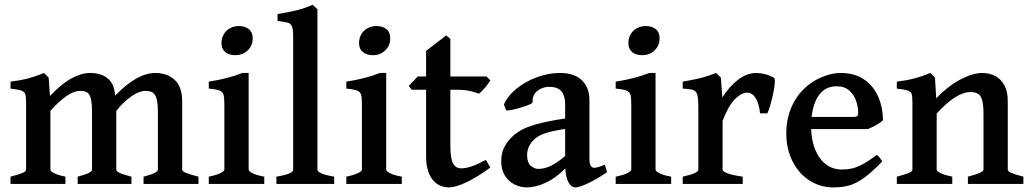

<svg xmlns="http://www.w3.org/2000/svg" viewBox="-20 -777 4355 811"><path d="M586.4 -30.8Q620.1 -39.6 633.5 -46.6Q647 -53.7 647 -60.5V-299.3Q647 -338.9 641.6 -358.9Q636.2 -378.9 625 -386Q613.8 -393.1 594.2 -393.1Q568.8 -393.1 536.4 -371.1Q503.9 -349.1 471.2 -309.1V-60.5Q471.2 -53.7 484.9 -46.9Q498.5 -40 535.2 -30.8V0H308.1V-30.8Q341.8 -39.6 355.2 -46.6Q368.7 -53.7 368.7 -60.5V-299.3Q368.7 -339.4 364 -359.1Q359.4 -378.9 348.9 -386Q338.4 -393.1 318.4 -393.1Q293 -393.1 262 -372.1Q231 -351.1 192.9 -309.1V-60.5Q192.9 -53.2 209.2 -45.2Q225.6 -37.1 256.3 -30.8V0H24.4V-30.8Q59.6 -40 75 -46.4Q90.3 -52.7 90.3 -60.5V-339.8Q90.3 -368.2 86.9 -378.9Q83.5 -389.6 70.8 -394.3Q58.1 -398.9 24.4 -402.8V-432.1Q67.9 -437.5 99.6 -446Q131.3 -454.6 166 -468.8L185.5 -449.2L190.9 -371.6Q239.7 -422.9 281.5 -445.8Q323.2 -468.8 360.4 -468.8Q407.2 -468.8 434.6 -446Q461.9 -423.3 465.3 -380.9L466.3 -373Q558.6 -468.8 636.2 -468.8Q686.5 -468.8 718 -439.5Q749.5 -410.2 749.5 -349.6V-60.5Q749.5 -53.7 764.9 -47.1Q780.3 -40.5 818.4 -30.8V0H586.4Z M915.5 -595.7Q915.5 -616.2 925.3 -632.6Q935.1 -648.9 951.9 -658Q968.8 -667 988.8 -667Q1014.6 -667 1031 -654.1Q1047.4 -641.1 1047.4 -615.7Q1047.4 -584.5 1026.4 -564.2Q1005.4 -543.9 973.6 -543.9Q947.3 -543.9 931.4 -557.1Q915.5 -570.3 915.5 -595.7ZM861.8 -30.8Q893.1 -37.1 910.4 -45.4Q927.7 -53.7 927.7 -60.5V-319.8V-334.5Q927.7 -364.3 924.3 -376.5Q920.9 -388.7 907.7 -394.3Q894.5 -399.9 861.8 -402.8V-432.1Q943.4 -444.8 1003.9 -468.8H1030.3V-60.5Q1030.3 -53.7 1046.9 -45.2Q1063.5 -36.6 1096.2 -30.8V0H861.8Z M1147.5 -30.8Q1187.5 -37.6 1202.9 -44.7Q1218.3 -51.8 1218.3 -60.5V-623Q1218.3 -652.8 1213.4 -665Q1208.5 -677.2 1196.5 -680.9Q1184.6 -684.6 1152.3 -688.5V-717.8Q1201.2 -725.6 1234.4 -733.9Q1267.6 -742.2 1300.8 -756.8L1320.8 -737.8V-60.5Q1320.8 -52.2 1337.6 -44.7Q1354.5 -37.1 1391.6 -30.8V0H1147.5Z M1496.6 -595.7Q1496.6 -616.2 1506.3 -632.6Q1516.1 -648.9 1533 -658Q1549.8 -667 1569.8 -667Q1595.7 -667 1612.1 -654.1Q1628.4 -641.1 1628.4 -615.7Q1628.4 -584.5 1607.4 -564.2Q1586.4 -543.9 1554.7 -543.9Q1528.3 -543.9 1512.5 -557.1Q1496.6 -570.3 1496.6 -595.7ZM1442.9 -30.8Q1474.1 -37.1 1491.5 -45.4Q1508.8 -53.7 1508.8 -60.5V-319.8V-334.5Q1508.8 -364.3 1505.4 -376.5Q1502 -388.7 1488.8 -394.3Q1475.6 -399.9 1442.9 -402.8V-432.1Q1524.4 -444.8 1585 -468.8H1611.3V-60.5Q1611.3 -53.7 1627.9 -45.2Q1644.5 -36.6 1677.2 -30.8V0H1442.9Z M1779.8 -115.2V-397.9H1719.2L1706.5 -414.1L1744.6 -454.1H1779.8V-562L1864.7 -627.4L1882.3 -612.8V-454.1H2034.7L2051.3 -437.5Q2042 -421.9 2026.9 -404.5Q2011.7 -387.2 2002 -380.9Q1988.3 -387.7 1964.4 -392.8Q1940.4 -397.9 1912.6 -397.9H1882.3V-159.7Q1882.3 -108.4 1893.6 -87.2Q1904.8 -65.9 1927.7 -65.9Q1946.3 -65.9 1970.5 -73.7Q1994.6 -81.5 2032.2 -101.6L2051.3 -69.3Q1994.1 -27.8 1949 -6.6Q1903.8 14.6 1877 14.6Q1849.6 14.6 1827.6 0.7Q1805.7 -13.2 1792.7 -42.5Q1779.8 -71.8 1779.8 -115.2Z M2367.7 -65.4Q2326.7 -23.9 2283.9 -4.6Q2241.2 14.6 2206.1 14.6Q2178.7 14.6 2153.8 2.4Q2128.9 -9.8 2113 -34.7Q2097.2 -59.6 2097.2 -95.7Q2097.2 -127.9 2108.4 -151.9Q2119.6 -175.8 2139.6 -195.8Q2157.7 -213.9 2181.2 -227.3Q2204.6 -240.7 2249 -253.2Q2293.5 -265.6 2367.2 -276.4V-337.9Q2367.2 -371.6 2351.8 -390.9Q2336.4 -410.2 2299.8 -410.2Q2281.2 -410.2 2264.4 -402.3Q2247.6 -394.5 2237.8 -379.9Q2228 -365.2 2230 -346.2Q2230.5 -340.8 2209.2 -332.5Q2188 -324.2 2161.1 -317.4Q2134.3 -310.5 2122.1 -310.5Q2118.7 -310.5 2117.7 -311L2108.4 -335Q2123.5 -371.1 2160.9 -401.9Q2198.2 -432.6 2247.6 -450.7Q2296.9 -468.8 2345.7 -468.8Q2406.2 -468.8 2438 -437.7Q2469.7 -406.7 2469.7 -355V-106.4Q2469.7 -68.4 2489.3 -68.4Q2496.6 -68.4 2506.3 -71Q2516.1 -73.7 2534.7 -81.5L2544.4 -49.8Q2503.9 -22 2465.6 -3.7Q2427.2 14.6 2410.6 14.6Q2393.1 14.6 2381.3 -6.8Q2369.6 -28.3 2367.7 -65.4ZM2367.2 -232.4Q2305.2 -222.7 2277.8 -212.4Q2250.5 -202.1 2234.9 -186.5Q2221.2 -172.9 2213.9 -157.2Q2206.5 -141.6 2206.5 -121.6Q2206.5 -90.3 2221.9 -76.9Q2237.3 -63.5 2254.4 -63.5Q2278.3 -63.5 2305.4 -75.9Q2332.5 -88.4 2367.2 -118.2Z M2634.3 -595.7Q2634.3 -616.2 2644 -632.6Q2653.8 -648.9 2670.7 -658Q2687.5 -667 2707.5 -667Q2733.4 -667 2749.8 -654.1Q2766.1 -641.1 2766.1 -615.7Q2766.1 -584.5 2745.1 -564.2Q2724.1 -543.9 2692.4 -543.9Q2666 -543.9 2650.1 -557.1Q2634.3 -570.3 2634.3 -595.7ZM2580.6 -30.8Q2611.8 -37.1 2629.2 -45.4Q2646.5 -53.7 2646.5 -60.5V-319.8V-334.5Q2646.5 -364.3 2643.1 -376.5Q2639.6 -388.7 2626.5 -394.3Q2613.3 -399.9 2580.6 -402.8V-432.1Q2662.1 -444.8 2722.7 -468.8H2749V-60.5Q2749 -53.7 2765.6 -45.2Q2782.2 -36.6 2814.9 -30.8V0H2580.6Z M3190.4 -298.3Q3186.5 -338.4 3172.1 -362.1Q3157.7 -385.7 3136.2 -385.7Q3112.3 -385.7 3084.5 -358.2Q3056.6 -330.6 3032.2 -266.6V-60.5Q3032.2 -52.7 3053 -44.9Q3073.7 -37.1 3117.2 -30.8V0H2863.8V-30.8Q2897 -38.1 2913.3 -45.4Q2929.7 -52.7 2929.7 -60.5V-327.6Q2929.7 -356.9 2926.8 -370.6Q2923.8 -384.3 2918.5 -389.6Q2911.6 -396.5 2901.1 -398.9Q2890.6 -401.4 2863.8 -402.8V-432.1Q2912.1 -440.4 2941.7 -448Q2971.2 -455.6 3005.4 -468.8L3024.9 -449.2L3031.2 -365.2Q3059.6 -411.1 3097.2 -439.9Q3134.8 -468.8 3174.8 -468.8Q3192.9 -468.8 3212.4 -463.6Q3231.9 -458.5 3249.5 -448.2Q3252.9 -446.3 3252.9 -434.6Q3252.9 -411.1 3242.2 -365.7Q3231.4 -320.3 3221.2 -298.3Z M3406.2 -231.9Q3407.7 -183.6 3423.6 -144.5Q3439.5 -105.5 3468.3 -83.3Q3497.1 -61 3536.1 -61Q3559.1 -61 3578.1 -65.2Q3597.2 -69.3 3622.3 -82.5Q3647.5 -95.7 3683.6 -122.6Q3689 -119.6 3695.8 -110.8Q3702.6 -102.1 3706.5 -95.2Q3662.1 -48.8 3629.6 -25.6Q3597.2 -2.4 3567.9 6.1Q3538.6 14.6 3499 14.6Q3445.3 14.6 3399.9 -14.2Q3354.5 -43 3327.9 -95.2Q3301.3 -147.5 3301.3 -214.4Q3301.3 -280.3 3327.9 -335Q3354.5 -389.6 3404.3 -425.3Q3430.2 -443.8 3464.4 -456.3Q3498.5 -468.8 3530.3 -468.8Q3590.8 -468.8 3631.1 -440.4Q3671.4 -412.1 3690.4 -366.7Q3709.5 -321.3 3709.5 -269.5Q3701.2 -260.3 3682.4 -249.5Q3663.6 -238.8 3646 -231.9ZM3586.4 -283.2Q3597.2 -283.2 3601.1 -286.9Q3605 -290.5 3605 -300.8Q3605 -323.7 3596.7 -349.4Q3588.4 -375 3568.1 -393.8Q3547.9 -412.6 3514.2 -412.6Q3468.3 -412.6 3441.7 -378.4Q3415 -344.2 3408.2 -283.2Z M4068.4 -30.8Q4103.5 -40 4118.9 -46.9Q4134.3 -53.7 4134.3 -60.5V-294.4Q4134.3 -332 4129.2 -352.1Q4124 -372.1 4112.1 -380.1Q4100.1 -388.2 4079.1 -388.2Q4019 -388.2 3936.5 -297.4V-60.5Q3936.5 -53.2 3953.9 -45.2Q3971.2 -37.1 4002.4 -30.8V0H3768.1V-30.8Q3803.2 -40 3818.6 -46.4Q3834 -52.7 3834 -60.5V-339.8Q3834 -368.7 3831.1 -379.2Q3828.1 -389.6 3815.4 -394.3Q3802.7 -398.9 3768.1 -402.8V-432.1Q3809.1 -437 3842.5 -445.8Q3876 -454.6 3909.7 -468.8L3929.2 -449.2L3934.6 -361.8Q3984.4 -413.6 4036.6 -441.2Q4088.9 -468.8 4128.9 -468.8Q4158.7 -468.8 4183.1 -456.3Q4207.5 -443.8 4222.2 -417.2Q4236.8 -390.6 4236.8 -349.6V-60.5Q4236.8 -53.7 4251.2 -47.1Q4265.6 -40.5 4302.7 -30.8V0H4068.4Z"/></svg>

Font: David Libre Medium
Style: Regular
Weight: 500
Version: Version 1.000